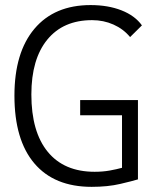

<svg xmlns="http://www.w3.org/2000/svg" viewBox="-20 -723 626 753"><path d="M339.4 9.8Q192.9 9.8 114.7 -82.3Q36.6 -174.3 36.6 -347.7Q36.6 -517.1 115 -610.1Q193.4 -703.1 335.4 -703.1Q403.8 -703.1 456.5 -682.4Q509.3 -661.6 536.6 -623.5L490.2 -577.6Q463.9 -609.4 425 -626.7Q386.2 -644 341.3 -644Q228 -644 165.5 -567.6Q103 -491.2 103 -352.5Q103 -206.1 167.2 -127.7Q231.4 -49.3 351.1 -49.3Q383.3 -49.3 410.4 -54.2Q437.5 -59.1 458.5 -64.9V-271H294.4V-330.6H521V-19.5Q500.5 -13.2 451.7 -1.7Q402.8 9.8 339.4 9.8Z"/></svg>

Font: Cascadia Mono PL Light
Style: Regular
Weight: 300
Monospace: yes
Designer: Aaron Bell
Foundry: Saja Typeworks
Version: Version 2404.023; ttfautohint (v1.8.4)